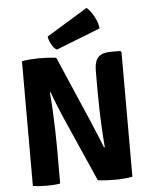

<svg xmlns="http://www.w3.org/2000/svg" viewBox="-61 -989 819 1044"><g transform="rotate(-5 348.0 -467.0)"><path d="M76 -680.5Q95 -684.5 125 -686.5Q155 -688.5 170.5 -688.5Q186 -688.5 211.8 -687.5Q237.5 -686.5 263.5 -683L223 -501.5L212.5 -497.5Q216.5 -455 219.2 -401.2Q222 -347.5 223.5 -294Q225 -240.5 225 -199V0Q205.5 3.5 186.5 4.5Q167.5 5.5 152.5 5.5Q138 5.5 116.5 4.5Q95 3.5 76 0ZM272.5 -358Q256 -396.5 241.2 -433.5Q226.5 -470.5 216.5 -499.5L142.5 -585L263.5 -683L417.5 -326Q436.5 -282 452.8 -242Q469 -202 480 -174L561 -86.5L430.5 0ZM619.5 -683V-2.5Q607 0 588.2 2Q569.5 4 551.8 4.8Q534 5.5 523.5 5.5Q508 5.5 482.5 4.5Q457 3.5 430.5 0L472.5 -172.5L484 -176Q480 -222.5 477 -278Q474 -333.5 472.8 -385Q471.5 -436.5 471.5 -471V-593Q471.5 -646.5 493.2 -668Q515 -689.5 561 -689.5H612.5ZM451 -939Q463 -929.5 476.5 -910.2Q490 -891 500 -867.8Q510 -844.5 511.5 -821.5L271 -727Q254.5 -736 242 -759Q229.5 -782 227 -802Z"/></g></svg>

Font: Signika Light
Style: Bold
Weight: 700
Version: Version 2.003;gftools[0.9.32]